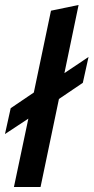

<svg xmlns="http://www.w3.org/2000/svg" viewBox="-21 -752 376 772"><path d="M22 -317 115 -380 184 -709 295 -732 238 -458 335 -523 312 -419 216 -354 142 0H35L93 -275L-1 -213Z"/></svg>

Font: Rosa Sans Medium
Style: Italic
Weight: 500
Italic angle: -12°
Designer: Pentagram / MCKL
Foundry: Pentagram / MCKL
Version: Version 1.005;September 16, 2019;FontCreator 11.5.0.2425 64-